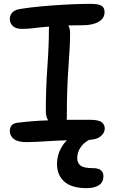

<svg xmlns="http://www.w3.org/2000/svg" viewBox="-20 -727 594 997"><path d="M118 11Q72 11 51.5 -5.5Q31 -22 31 -47Q31 -65 41 -76.5Q51 -88 74 -90Q116 -95 154 -98Q192 -101 230 -102Q218 -121 218 -149Q218 -267 226 -379Q234 -491 234 -576Q234 -584 235 -589Q186 -585 155.5 -581Q125 -577 94 -577Q62 -577 46.5 -592Q31 -607 31 -629Q31 -648 44.5 -662.5Q58 -677 88 -681Q138 -689 200 -694.5Q262 -700 326.5 -703.5Q391 -707 449 -707Q490 -707 506.5 -697.5Q523 -688 523 -664Q523 -632 492.5 -614Q462 -596 410 -596Q370 -596 335 -595Q344 -577 344 -555Q344 -493 335.5 -379Q327 -265 327 -117Q327 -110 326 -105Q354 -105 383.5 -105Q413 -105 446 -105Q493 -105 508.5 -92Q524 -79 524 -60Q524 -36 501 -18Q478 0 427 0Q321 0 239 5.5Q157 11 118 11ZM430 250Q353 250 314.5 216.5Q276 183 276 124Q276 79 298 40Q320 1 357.5 -22.5Q395 -46 441 -46Q452 -46 459.5 -41Q467 -36 467 -26Q467 -19 463 -14Q459 -9 445 -2Q414 14 397.5 39.5Q381 65 381 94Q381 119 398 132.5Q415 146 460 146Q493 146 505 158Q517 170 517 187Q517 220 493 235Q469 250 430 250Z"/></svg>

Font: Shantell Sans Normal
Style: Regular
Weight: 500
Designer: Stephen Nixon, Anya Danilova, Shantell Martin
Foundry: Arrow Type
Version: Version 1.009;[a7da0bfa3]